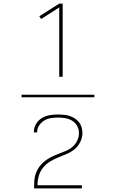

<svg xmlns="http://www.w3.org/2000/svg" viewBox="-20 -870 640 1060"><path d="M307 -446V-829L207 -765L197 -780L307 -850H326V-446ZM168 170Q168 148 169.5 126.5Q171 105 178.5 85Q186 65 199 48Q212 31 229 18Q246 5 265.5 -4.5Q285 -14 305 -21.5Q325 -29 345 -37.5Q365 -46 381 -60Q397 -74 406.5 -94Q416 -114 416 -135Q416 -156 406 -174.5Q396 -193 378.5 -203.5Q361 -214 341 -217.5Q321 -221 301 -221Q281 -221 261.5 -218Q242 -215 225 -205Q208 -195 196.5 -178Q185 -161 185 -142Q185 -141 185.5 -140.5Q186 -140 186 -139H167Q167 -140 167 -141Q167 -142 167 -142Q167 -166 179.5 -186.5Q192 -207 211.5 -218.5Q231 -230 254 -234Q277 -238 301 -238Q316 -238 332 -236.5Q348 -235 363.5 -230Q379 -225 392.5 -216.5Q406 -208 416 -195.5Q426 -183 430.5 -167Q435 -151 435 -135Q435 -110 423 -86Q411 -62 391.5 -46Q372 -30 348 -20Q324 -10 300.5 -0.5Q277 9 254.5 23Q232 37 216.5 57Q201 77 194 102Q187 127 187 153H432V170ZM99 -333V-347H501V-333Z"/></svg>

Font: Iosevka Curly Thin Extended
Style: Regular
Weight: 100
Width: 7
Monospace: yes
Designer: Belleve Invis
Foundry: Belleve Invis
Version: Version 11.1.0; ttfautohint (v1.8.3)